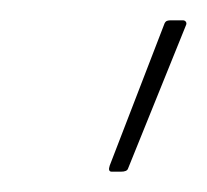

<svg xmlns="http://www.w3.org/2000/svg" viewBox="-20 -715 204 189"><path d="M90 -546Q88 -546 87.5 -547.5Q87 -549 88 -552L142 -692Q143 -694 144.5 -694.5Q146 -695 148 -695H160Q162 -695 163 -693.5Q164 -692 163 -690L106 -549Q105 -546 99 -546Z"/></svg>

Font: Sofia Sans Semi Condensed Thin
Style: Italic
Weight: 250
Italic angle: -9°
Version: Version 4.100